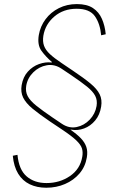

<svg xmlns="http://www.w3.org/2000/svg" viewBox="-20 -755 583 923"><path d="M202.6 147.5Q157.7 147.5 123 130.9Q88.4 114.3 67.4 80.1Q46.4 45.9 41.5 -6.3L64 -10.7Q70.8 61 108.2 93Q145.5 125 203.6 125Q267.1 125 316.4 91.3Q365.7 57.6 375.5 -1.5Q379.4 -23.4 374 -41.3Q368.7 -59.1 346.2 -80.6Q323.7 -102.1 275.9 -133.8L221.2 -170.4Q168.5 -206.1 136.2 -232.9Q104 -259.8 91.3 -285.9Q78.6 -312 84 -345.2Q90.8 -385.3 113.8 -410.6Q136.7 -436 167.5 -447Q198.2 -458 228 -454.6L230 -456.5Q200.2 -481.9 179.4 -510.5Q158.7 -539.1 166.5 -586.4Q173.8 -628.9 199 -662.6Q224.1 -696.3 262.9 -715.8Q301.8 -735.4 349.6 -735.4Q397.9 -735.4 426.8 -716.3Q455.6 -697.3 470 -664.3Q484.4 -631.3 488.3 -590.3L466.3 -585.4Q461.4 -640.6 436.3 -676.8Q411.1 -712.9 348.6 -712.9Q285.2 -712.9 241.5 -675.8Q197.8 -638.7 188.5 -583.5Q184.1 -555.7 191.7 -534.9Q199.2 -514.2 220 -494.9Q240.7 -475.6 276.4 -451.7L330.1 -415.5Q383.3 -379.9 415 -353.5Q446.8 -327.1 459.2 -301.5Q471.7 -275.9 466.3 -242.7Q460 -202.6 437.5 -175.8Q415 -148.9 384.3 -137.5Q353.5 -126 321.3 -131.8L318.8 -131.3Q350.1 -109.9 368.9 -90.1Q387.7 -70.3 395 -48.6Q402.3 -26.9 397.5 1.5Q390.1 46.4 362.1 79.1Q334 111.8 292.5 129.6Q251 147.5 202.6 147.5ZM277.8 -159.7Q312.5 -136.7 348.6 -144.3Q384.8 -151.9 411.4 -179.9Q438 -208 444.3 -245.6Q448.7 -272.9 437.7 -294.2Q426.8 -315.4 398.2 -338.6Q369.6 -361.8 320.3 -395L277.3 -423.8Q242.2 -447.8 204.8 -441.2Q167.5 -434.6 139.9 -407.2Q112.3 -379.9 106 -342.3Q101.6 -314.9 113 -293Q124.5 -271 154.3 -247.1Q184.1 -223.1 232.9 -189.9Z"/></svg>

Font: Inter Thin
Style: Italic
Weight: 250
Italic angle: -9.3988°
Designer: Rasmus Andersson
Foundry: rsms
Version: Version 4.001;git-66647c0bb